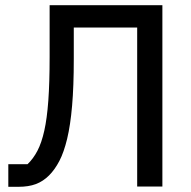

<svg xmlns="http://www.w3.org/2000/svg" viewBox="-20 -718 735 739"><path d="M12 -86H86Q108 -107 124 -137.5Q140 -168 150.5 -215Q161 -262 166 -331Q171 -400 171 -499V-698H605V0H508V-612H264V-491Q264 -386 257.5 -311Q251 -236 238.5 -184Q226 -132 208.5 -98.5Q191 -65 169 -43Q146 -20 118 -9.5Q90 1 51 1H12Z"/></svg>

Font: IBM Plex Sans Text
Style: Regular
Weight: 450
Designer: Mike Abbink, Paul van der Laan, Pieter van Rosmalen
Foundry: Bold Monday
Version: Version 3.005